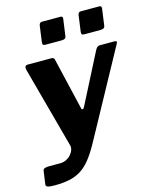

<svg xmlns="http://www.w3.org/2000/svg" viewBox="-145 -828 859 1079"><g transform="rotate(-15 285.0 -288.5)"><path d="M325 -726 312 -632Q311 -621 304.5 -616.5Q298 -612 285 -612H192Q180 -612 177 -616.5Q174 -621 175 -630L188 -725Q191 -742 205 -742H313Q328 -742 325 -726ZM551 -726 538 -632Q537 -621 530.5 -616.5Q524 -612 511 -612H418Q406 -612 403 -616.5Q400 -621 401 -630L414 -725Q417 -742 431 -742H539Q553 -742 551 -726ZM37 165Q9 165 -3 161Q-15 157 -13 145L-2 68Q-1 61 7.5 57Q16 53 33 53H99Q118 53 134 45Q150 37 161.5 24Q173 11 177.5 -3Q182 -17 179 -29L51 -502Q44 -530 66 -530H203Q219 -530 221 -517L291 -219Q293 -207 299 -207.5Q305 -208 311 -221L459 -510Q465 -521 471 -525.5Q477 -530 485 -530H571Q590 -530 578 -511L301 -4Q272 48 245 81Q218 114 188 132Q158 150 121.5 157.5Q85 165 37 165Z"/></g></svg>

Font: Libre Franklin
Style: Bold Italic
Weight: 700
Italic angle: -8°
Designer: Pablo Impallari, Rodrigo Fuenzalida, Nhung Nguyen
Foundry: Impallari Type
Version: Version 3.000